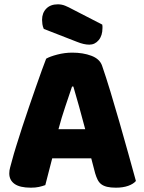

<svg xmlns="http://www.w3.org/2000/svg" viewBox="-20 -860 667 890"><path d="M194 -588Q211 -598 245.5 -607Q280 -616 315 -616Q365 -616 403.5 -601.5Q442 -587 453 -556Q471 -504 492 -435Q513 -366 534 -292.5Q555 -219 575 -147.5Q595 -76 610 -21Q598 -7 574 1.5Q550 10 517 10Q493 10 476.5 6Q460 2 449.5 -6Q439 -14 432.5 -27Q426 -40 421 -57L403 -126H222Q214 -96 206 -64Q198 -32 190 -2Q176 3 160.5 6.5Q145 10 123 10Q72 10 47.5 -7.5Q23 -25 23 -56Q23 -70 27 -84Q31 -98 36 -117Q43 -144 55.5 -184Q68 -224 83 -270.5Q98 -317 115 -366Q132 -415 147 -458.5Q162 -502 174.5 -536Q187 -570 194 -588ZM314 -459Q300 -417 282.5 -365.5Q265 -314 251 -261H375Q361 -315 346.5 -366.5Q332 -418 320 -459ZM183 -726Q178 -737 176.5 -748Q175 -759 175 -768Q175 -800 194.5 -820Q214 -840 248 -840Q266 -840 282 -833.5Q298 -827 318 -816L454 -746Q455 -742 455 -738Q455 -734 455 -730Q455 -695 437.5 -674Q420 -653 394 -653Q369 -653 337 -666Z"/></svg>

Font: Baloo Cyrillic
Style: Regular
Weight: 400
Designer: Ek Type, Denis Ignatov
Foundry: Ek Type
Version: Version 1.50 July 26, 2019